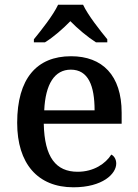

<svg xmlns="http://www.w3.org/2000/svg" viewBox="-20 -786 585 816"><path d="M124 -606H171C207 -628 249 -665 279 -696C309 -665 353 -628 388 -606H436V-619C405 -657 354 -721 333 -766H227C206 -721 155 -657 124 -619ZM292 10C416 10 474 -47 474 -91C474 -110 464 -124 453 -129C429 -91 379 -56 310 -56C218 -56 169 -117 166 -260H497V-307C497 -466 415 -547 282 -547C136 -547 53 -452 53 -264C53 -91 140 10 292 10ZM168 -317C173 -429 212 -490 281 -490C355 -490 382 -422 382 -317Z"/></svg>

Font: Noto Serif Thai Medium
Style: Regular
Weight: 500
Designer: Monotype Design Team
Foundry: Monotype Imaging Inc.
Version: Version 1.901;PS 001.901;hotconv 1.0.88;makeotf.lib2.5.64775